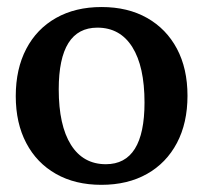

<svg xmlns="http://www.w3.org/2000/svg" viewBox="-20 -512 573 541"><path d="M265.6 8.8Q191.9 8.8 137.7 -22Q83.5 -52.7 54 -108.9Q24.4 -165 24.4 -241.2Q24.4 -317.9 54 -374.3Q83.5 -430.7 137.9 -461.4Q192.4 -492.2 266.1 -492.2Q340.3 -492.2 394.5 -461.4Q448.7 -430.7 478.5 -374.8Q508.3 -318.8 508.3 -242.2Q508.3 -165.5 478.5 -109.1Q448.7 -52.7 394.3 -22Q339.8 8.8 265.6 8.8ZM278.3 -49.3Q387.2 -49.3 387.2 -223.1Q387.2 -324.7 352.8 -379.4Q318.4 -434.1 254.4 -434.1Q145.5 -434.1 145.5 -260.3Q145.5 -158.7 179.9 -104Q214.4 -49.3 278.3 -49.3Z"/></svg>

Font: Markazi Text SemiBold
Style: Regular
Weight: 600
Designer: Borna Izadpanah (Arabic designer), Fiona Ross (Arabic design director) and Florian Runge (Latin designer)
Foundry: Borna Izadpanah and Florian Runge
Version: Version 1.001; ttfautohint (v1.8.3)